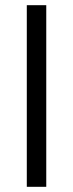

<svg xmlns="http://www.w3.org/2000/svg" viewBox="-20 -720 282 740"><path d="M83.3 0V-700H158.3V0Z"/></svg>

Font: Funnel Sans Light
Style: Regular
Weight: 300
Designer: NORD ID, Kristian Moeller
Foundry: Dicotype
Version: Version 1.000